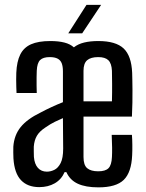

<svg xmlns="http://www.w3.org/2000/svg" viewBox="-20 -780 614 807"><path d="M145 6.5Q96 6.5 68.2 -22.8Q40.5 -52 36.5 -114Q36 -126 35.8 -139Q35.5 -152 36 -163.5Q39.5 -212 66.8 -245.8Q94 -279.5 150.5 -307Q173 -319 196.8 -330Q220.5 -341 244.5 -350.5Q244.5 -372 244.5 -393.8Q244.5 -415.5 244.5 -437Q244.5 -458.5 244.5 -480Q244.5 -500.5 239.5 -513.8Q234.5 -527 222.2 -533.5Q210 -540 189 -540Q161.5 -540 148.8 -527.8Q136 -515.5 134.5 -482.5Q134 -472 133.8 -455Q133.5 -438 133.8 -420Q134 -402 134.5 -389H49.5Q49 -399.5 48.5 -414.5Q48 -429.5 48 -445.2Q48 -461 48.5 -474Q50.5 -521 65 -550.5Q79.5 -580 110.2 -593.8Q141 -607.5 191.5 -607.5Q226 -607.5 250.5 -601.2Q275 -595 290.5 -581Q308 -595 333.5 -601.2Q359 -607.5 393 -607.5Q466.5 -607.5 499.5 -576.5Q532.5 -545.5 535.5 -474Q536 -463 536.2 -444.5Q536.5 -426 536.8 -401.5Q537 -377 536.5 -348.8Q536 -320.5 534.5 -290H331Q331 -247.5 331 -205Q331 -162.5 331 -120Q331 -86 346.5 -73Q362 -60 393 -60Q423 -60 436 -73Q449 -86 450.5 -120Q451.5 -136.5 451.2 -160.2Q451 -184 449.5 -213H534.5Q536 -195 536.2 -171Q536.5 -147 535.5 -128Q532.5 -55.5 500.2 -24Q468 7.5 393.5 7.5Q340 7.5 307 -7.8Q274 -23 259 -56.5H251.5Q238 -25.5 210 -9.5Q182 6.5 145 6.5ZM177 -58.5Q192.5 -58.5 208.2 -66Q224 -73.5 234.8 -94.5Q245.5 -115.5 245.5 -155.5Q245.5 -185 245 -217.5Q244.5 -250 244.5 -283.5Q229 -277 210.5 -268Q192 -259 170.5 -244Q146 -228 135 -209.2Q124 -190.5 122 -163.5Q122 -155 122 -143.2Q122 -131.5 122.5 -120.5Q125 -90.5 139.2 -74.5Q153.5 -58.5 177 -58.5ZM331 -354H450.5Q451.5 -392.5 451.2 -428.5Q451 -464.5 450.5 -482.5Q449 -513.5 435.5 -526.8Q422 -540 393 -540Q361.5 -540 346.2 -526.8Q331 -513.5 331 -482.5Q331 -447.5 331 -415.8Q331 -384 331 -354ZM267 -640 343.5 -759.5H405L325.5 -640Z"/></svg>

Font: Big Shoulders Display Thin SemiBold
Style: Regular
Weight: 600
Version: Version 2.002